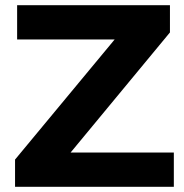

<svg xmlns="http://www.w3.org/2000/svg" viewBox="-20 -720 711 740"><path d="M650 -132V0H38V-105L422 -568H46V-700H635V-595L252 -132Z"/></svg>

Font: Idrija
Style: Bold
Weight: 700
Designer: Julieta Ulanovsky
Foundry: Julieta Ulanovsky
Version: Version 7.200